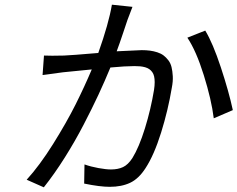

<svg xmlns="http://www.w3.org/2000/svg" viewBox="-20 -772 1009 816"><path d="M455.6 -752.1 543 -742.9Q532.7 -717 521.7 -687.1Q520.6 -683.9 503.9 -633.9Q487.2 -583.8 475.9 -554Q579.5 -558.9 582.4 -558.9Q601.2 -558.9 617.2 -556.8Q633.2 -554.7 648.6 -549.7Q664.1 -544.7 675.1 -536.4Q686.1 -528.1 695.5 -515.8Q704.9 -503.6 709 -486.9Q713.1 -470.2 714.3 -448.3Q715.6 -426.5 710.2 -399.1Q694.6 -304.7 664.8 -208.8Q634.9 -112.9 598.4 -57.2Q569.6 -12.4 533.2 4.8Q496.8 22 446.4 22Q404.5 22 337.7 8.2L339.1 -73.2Q365.8 -63.6 398.4 -57.7Q431.1 -51.8 451.7 -51.8Q481.2 -51.8 502.7 -61.8Q524.1 -71.7 542.6 -100.1Q571 -146 596.1 -226.9Q621.1 -307.9 634.6 -389.9Q637.4 -408 637.4 -422.6Q637.4 -437.1 634.9 -447.6Q632.5 -458.1 627 -465.7Q621.4 -473.4 614.2 -478.3Q606.9 -483.3 596.8 -486.2Q586.6 -489 575.8 -490.1Q565 -491.1 551.1 -491.1Q513.5 -491.1 449.2 -485.1Q425.1 -426.8 398.3 -369.1Q371.4 -311.4 335.2 -241.7Q299 -171.9 255.3 -102.5Q211.6 -33 166.2 24.1L93.4 -8.2Q148.1 -68.2 205.3 -159.4Q262.4 -250.7 301 -327.6Q339.5 -404.5 370 -476.9Q257.1 -465.6 247.9 -464.8Q186.8 -457 160.9 -453.1L166.9 -535.9Q175.4 -535.2 202.4 -535.2Q240.4 -535.2 251.8 -535.9Q281.2 -536.9 397.7 -546.9Q442.1 -671.9 455.6 -752.1ZM776.3 -611.9 852.3 -642Q884.2 -589.8 918.7 -485.4Q953.1 -381 969.5 -304L888.5 -269.2Q878.6 -348.7 846.2 -452.2Q813.9 -555.8 776.3 -611.9Z"/></svg>

Font: Karasuma Gothic
Style: Italic
Weight: 400
Italic angle: -9.39999°
Designer: Rasmus Andersson / Ryoko Nishizuka
Foundry: Genbu
Version: Version 1.00